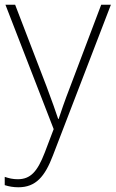

<svg xmlns="http://www.w3.org/2000/svg" viewBox="-23 -550 489 812"><path d="M0 -530 204 -4 166 96C135 176 106 208 52 208C31 208 15 204 -3 198V233C16 239 34 242 55 242C128 242 167 197 201 107L446 -530H405L273 -181C250 -122 235 -77 225 -47H223C213 -78 197 -122 174 -184L41 -530Z"/></svg>

Font: Noto Sans Sinhala ExtraLight
Style: Regular
Weight: 200
Designer: Jelle Bosma - Monotype Design Team
Foundry: Monotype Imaging Inc.
Version: Version 2.006